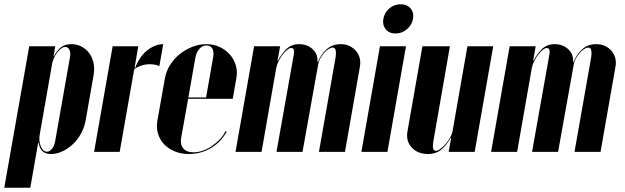

<svg xmlns="http://www.w3.org/2000/svg" viewBox="-73 -712 2928 900"><path d="M178 -449H180Q197 -480 216 -492.5Q235 -505 261 -505Q288 -505 309.5 -493.5Q331 -482 345.5 -462.5Q360 -443 365.5 -416.5Q371 -390 366 -361L328 -145Q322 -114 306.5 -85.5Q291 -57 268.5 -36Q246 -15 219.5 -2.5Q193 10 166 10Q142 10 127.5 -2Q113 -14 108 -43H106L69 168H-53L64 -495H186ZM113 -80Q108 -50 118.5 -25.5Q129 -1 147 -1Q160 -1 170.5 -14Q181 -27 185 -47L255 -444Q259 -464 252.5 -478Q246 -492 233 -492Q224 -492 214.5 -485Q205 -478 196.5 -467.5Q188 -457 181.5 -443.5Q175 -430 172 -417Z M575 -495 558 -394H561Q569 -417 582.5 -437.5Q596 -458 613.5 -473Q631 -488 651.5 -496.5Q672 -505 692 -505L674 -402Q655 -411 629 -411Q609 -411 589.5 -404.5Q570 -398 556 -387L488 0H368L455 -495Z M700 -345Q706 -378 724 -407Q742 -436 768.5 -457.5Q795 -479 827.5 -492Q860 -505 894 -505Q928 -505 956 -492Q984 -479 1003.5 -457.5Q1023 -436 1032 -407Q1041 -378 1035 -346L1018 -249H809L776 -65Q771 -34 786.5 -16Q802 2 834 2Q855 2 877 -5.5Q899 -13 919 -26.5Q939 -40 956.5 -58Q974 -76 984 -97L990 -95Q962 -45 915 -17.5Q868 10 812 10Q776 10 746 -2.5Q716 -15 696 -36Q676 -57 667.5 -86Q659 -115 665 -148ZM893 -255 926 -443Q931 -469 922.5 -484Q914 -499 895 -499Q876 -499 862 -483.5Q848 -468 843 -443L810 -255Z M1417 -421Q1431 -456 1457.5 -480.5Q1484 -505 1524 -505Q1547 -505 1565 -496.5Q1583 -488 1595.5 -473.5Q1608 -459 1613 -440Q1618 -421 1614 -399L1544 0H1422L1499 -437Q1508 -489 1487 -489Q1478 -489 1467 -482Q1456 -475 1446 -463.5Q1436 -452 1428 -437.5Q1420 -423 1418 -407L1345 0H1223L1304 -455Q1310 -487 1292 -487Q1284 -487 1273 -478Q1262 -469 1251.5 -455.5Q1241 -442 1233 -425.5Q1225 -409 1222 -394L1153 0H1031L1118 -495H1240L1228 -428H1230Q1247 -460 1270 -482.5Q1293 -505 1329 -505Q1367 -505 1392.5 -481.5Q1418 -458 1415 -421Z M1724 -624Q1729 -653 1752 -672.5Q1775 -692 1805 -692Q1835 -692 1851.5 -672.5Q1868 -653 1863 -624Q1858 -595 1834.5 -575Q1811 -555 1781 -555Q1751 -555 1735 -575Q1719 -595 1724 -624ZM1830 -495 1743 0H1621L1708 -495Z M2040 -66Q2015 -24 1991 -7Q1967 10 1934 10Q1885 10 1857 -20.5Q1829 -51 1837 -96L1907 -495H2036L1958 -48Q1951 -5 1970 -5Q1979 -5 1991.5 -14Q2004 -23 2015.5 -36.5Q2027 -50 2036 -65.5Q2045 -81 2048 -95L2118 -495H2239L2152 0H2030L2042 -66Z M2615 -421Q2629 -456 2655.5 -480.5Q2682 -505 2722 -505Q2745 -505 2763 -496.5Q2781 -488 2793.5 -473.5Q2806 -459 2811 -440Q2816 -421 2812 -399L2742 0H2620L2697 -437Q2706 -489 2685 -489Q2676 -489 2665 -482Q2654 -475 2644 -463.5Q2634 -452 2626 -437.5Q2618 -423 2616 -407L2543 0H2421L2502 -455Q2508 -487 2490 -487Q2482 -487 2471 -478Q2460 -469 2449.5 -455.5Q2439 -442 2431 -425.5Q2423 -409 2420 -394L2351 0H2229L2316 -495H2438L2426 -428H2428Q2445 -460 2468 -482.5Q2491 -505 2527 -505Q2565 -505 2590.5 -481.5Q2616 -458 2613 -421Z"/></svg>

Font: Moniqa Black Ita Display
Style: Italic
Weight: 900
Italic angle: -10°
Designer: Rajesh Rajput
Foundry: Rajesh Rajput
Version: Version 1.000